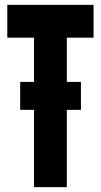

<svg xmlns="http://www.w3.org/2000/svg" viewBox="-20 -770 415 790"><path d="M63 -318V-433H313V-318ZM120 0V-615H10V-750H365V-615H255V0Z"/></svg>

Font: Mohave Light
Style: Bold
Weight: 700
Version: Version 2.003